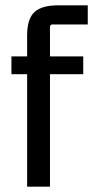

<svg xmlns="http://www.w3.org/2000/svg" viewBox="-20 -702 350 722"><path d="M310 -610H177Q168 -610 168 -600V-490H293V-423H168V0H82V-423H23V-490H82V-569Q82 -632 110.5 -657.5Q139 -683 205 -682H310Z"/></svg>

Font: Gemunu Libre Medium
Style: Regular
Weight: 500
Designer: Puspanada Ekanayake, Sola Matas, Pathum Egodawatta, Kosala Senevirathne
Foundry: mooniak
Version: Version 1.100